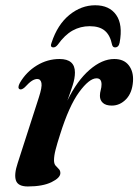

<svg xmlns="http://www.w3.org/2000/svg" viewBox="-20 -680 513 711"><path d="M53 -349.5Q43.5 -354 53.5 -373Q77 -413.5 116.2 -437.5Q155.5 -461.5 200.5 -461.5Q257.5 -461.5 257.5 -411.5Q257.5 -390 249 -363.8Q240.5 -337.5 229.5 -307.5Q265.5 -381.5 311.8 -421.5Q358 -461.5 403 -461.5Q439 -461.5 457 -438Q475 -414.5 472.5 -378.5Q469.5 -336 446.8 -312.5Q424 -289 394 -289Q372 -289 361 -299Q350 -309 350 -325Q350 -336 353 -346.5Q356 -357 356 -367.5Q356 -390 337.5 -390Q310.5 -390 273 -338.8Q235.5 -287.5 202.5 -182Q191.5 -148 185.8 -125.5Q180 -103 180 -86.5Q180 -73.5 186 -66.5Q192 -59.5 197.8 -54Q203.5 -48.5 203.5 -39Q203.5 -21.5 170.8 -5.5Q138 10.5 83 10.5Q46.5 10.5 39 -11.8Q31.5 -34 45.5 -76L123.5 -318Q136.5 -357.5 133.5 -372.5Q130.5 -387.5 118 -387.5Q109 -387.5 98.5 -381Q88 -374.5 71.5 -356.5Q60 -346.5 53 -349.5ZM312 -583Q278 -583 249 -567Q220 -551 194 -514.5Q186 -504.5 178 -504.5Q164 -504.5 171 -522Q193 -589 237 -624.8Q281 -660.5 332.5 -660.5Q385 -660.5 410.2 -624.8Q435.5 -589 423 -522Q419.5 -504.5 406 -504.5Q397.5 -504.5 395 -514.5Q388 -549.5 368.2 -566.2Q348.5 -583 312 -583Z"/></svg>

Font: Fraunces 72pt S000 SemiBold
Style: Italic
Weight: 600
Italic angle: -16°
Version: Version 1.000; ttfautohint (v1.8.3)